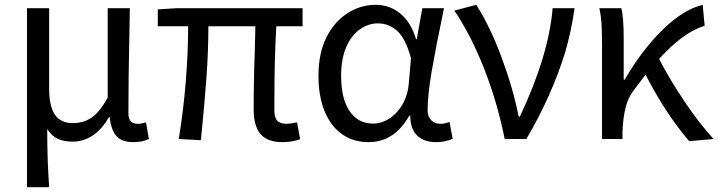

<svg xmlns="http://www.w3.org/2000/svg" viewBox="-20 -577 2982 797"><path d="M92 -543H184V-210Q184 -137 207.5 -101.5Q231 -66 283 -66Q327 -66 360 -88.5Q393 -111 427 -171V-543H519L516 -378Q515 -327 514 -258Q513 -189 513 -106Q513 -63 552 -63Q567 -63 586 -69L598 0Q572 13 533 13Q486 13 463.5 -12Q441 -37 435 -92H433Q404 -41 365.5 -15Q327 11 282 11Q246 11 220.5 -0.5Q195 -12 176 -41Q176 29 178 84.5Q180 140 184 200H92Z M1033 -122Q1033 -251 1038 -376L1040 -468H845Q845 -366 837 -255.5Q829 -145 814 5L722 0Q741 -115 751 -236.5Q761 -358 761 -468H635V-538L713 -543H1236V-468H1127Q1119 -337 1119 -158V-116Q1119 -88 1131.5 -75.5Q1144 -63 1170 -63Q1182 -63 1213 -69L1226 1Q1193 13 1152 13Q1090 13 1061.5 -20.5Q1033 -54 1033 -122Z M1302 -262Q1302 -356 1335 -422Q1368 -487 1422 -522Q1476 -557 1540 -557Q1597 -557 1641.5 -521Q1686 -485 1707 -414H1710L1733 -543H1823L1819 -523Q1790 -385 1772.5 -284Q1755 -183 1755 -119Q1755 -93 1770 -78Q1785 -63 1809 -63Q1828 -63 1846 -71L1859 -1Q1829 13 1790 13Q1740 13 1711.5 -14.5Q1683 -42 1683 -97H1679Q1617 13 1510 13Q1447 13 1400.5 -19.5Q1354 -52 1328 -114Q1302 -176 1302 -262ZM1677 -232 1686 -335Q1664 -417 1629 -448.5Q1594 -480 1549 -480Q1510 -480 1475 -456Q1438 -430 1417 -381Q1396 -332 1396 -263Q1396 -168 1431 -116Q1466 -64 1529 -64Q1565 -64 1598.5 -86.5Q1632 -109 1653 -147.5Q1674 -186 1677 -232Z M1866 -533 1957 -557Q2014 -468 2062 -339Q2110 -210 2133 -93H2138Q2258 -348 2274 -543H2365Q2352 -449 2326 -360Q2271 -181 2165 0H2075Q2044 -154 1989.5 -292.5Q1935 -431 1866 -533Z M2468 -543H2559Q2569 -507 2569 -416V-246H2573Q2643 -367 2729 -452Q2815 -537 2897 -557L2905 -470Q2837 -449 2765 -382Q2693 -315 2609 -200Q2586 -169 2576 -127.5Q2566 -86 2564 -28V0H2479V-394Q2479 -441 2477 -476Q2475 -511 2468 -543ZM2653 -281 2713 -338Q2757 -252 2818.5 -160Q2880 -68 2942 0L2841 9Q2789 -51 2740.5 -126.5Q2692 -202 2653 -281Z"/></svg>

Font: Merged Yaku Han JP
Style: Regular
Weight: 400
Designer: Ryoko NISHIZUKA 西塚涼子 (kana, bopomofo & ideographs); Paul D. Hunt (Latin, Greek & Cyrillic); Sandoll Communications 산돌커뮤니
Foundry: Adobe
Version: Version 2.004